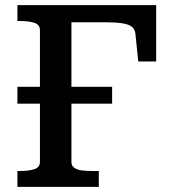

<svg xmlns="http://www.w3.org/2000/svg" viewBox="-20 -730 675 750"><path d="M48 -391H418V-325H48ZM259 -643V-97Q259 -82 271 -74Q283 -66 302 -64Q321 -62 342 -62H366V0H48V-62H59Q92 -62 114 -69Q136 -76 136 -98V-612Q136 -634 114 -641Q92 -648 59 -648H48V-710H590V-490H520L509 -598Q507 -616 495 -625.5Q483 -635 457.5 -639Q432 -643 393 -643Z"/></svg>

Font: Roboto Serif Medium
Style: Regular
Weight: 500
Designer: Greg Gazdowicz
Foundry: Commercial Type
Version: Version 1.008